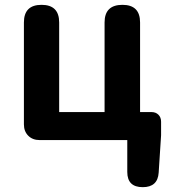

<svg xmlns="http://www.w3.org/2000/svg" viewBox="-20 -580 702 795"><path d="M571 195Q507 195 507 132V0H293H144Q115 0 97 -18Q79 -36 79 -65V-487Q79 -560 152 -560Q225 -560 225 -487V-116H413V-487Q413 -560 487 -560Q560 -560 560 -487V-116H607Q625 -116 636 -105Q647 -94 647 -76V-20L637 135Q633 195 571 195Z"/></svg>

Font: GenSenRounded TW B
Style: Regular
Weight: 700
Version: Version 1.501;PS 1;hotconv 16.6.51;makeotf.lib2.5.65220